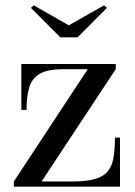

<svg xmlns="http://www.w3.org/2000/svg" viewBox="-20 -700 507 720"><path d="M32 0V-19.5L309 -440.5H216Q159 -440.5 129.5 -423.5Q100 -406.5 89.8 -372.5Q79.5 -338.5 79.5 -288H60V-460H414V-440.5L136 -19.5H251Q302 -19.5 333.8 -28Q365.5 -36.5 382.2 -55.2Q399 -74 405 -105.8Q411 -137.5 411 -184H430V0ZM206 -560 96 -670.5 106.5 -680 238 -605 370.5 -680 381 -670.5 271 -560Z"/></svg>

Font: Bodoni Moda
Style: Regular
Weight: 400
Designer: Owen Earl
Foundry: indestructible type
Version: Version 2.005